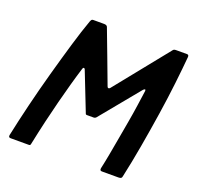

<svg xmlns="http://www.w3.org/2000/svg" viewBox="-119 -800 951 927"><g transform="rotate(20 356.0 -336.5)"><path d="M27 0Q15 0 18 -14Q34 -90 55.5 -178.5Q77 -267 101.5 -355.5Q126 -444 149.5 -523.5Q173 -603 194 -661Q197 -668 199.5 -670.5Q202 -673 208 -673H263Q278 -673 281 -663Q306 -597 331.5 -529.5Q357 -462 382 -395Q384 -389 388.5 -388.5Q393 -388 397 -393L615 -664Q619 -670 623 -671.5Q627 -673 635 -673H689Q699 -673 698 -661Q693 -603 684 -524Q675 -445 661.5 -356.5Q648 -268 632.5 -179.5Q617 -91 600 -14Q599 -6 595 -3Q591 0 581 0H496Q485 0 487 -13Q495 -49 503 -92.5Q511 -136 519 -181.5Q527 -227 535 -272Q543 -317 549 -359.5Q555 -402 560 -437Q560 -444 556.5 -443.5Q553 -443 548 -438L382 -236Q377 -231 371 -231H336Q329 -231 328 -236L250 -435Q248 -440 244 -440Q240 -440 238 -434Q224 -389 211 -342Q198 -295 184.5 -243Q171 -191 157.5 -133Q144 -75 130 -8Q129 -3 127 -1.5Q125 0 120 0Z"/></g></svg>

Font: Glory SemiBold
Style: Italic
Weight: 600
Italic angle: -12°
Designer: Robert Leuschke
Foundry: Robert Leuschke
Version: Version 1.011